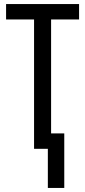

<svg xmlns="http://www.w3.org/2000/svg" viewBox="-20 -734 421 947"><path d="M216 193V0H148V-638H10V-714H370V-638H232V-76H297V193Z"/></svg>

Font: Noto Sans ExtraCondensed
Style: Regular
Weight: 400
Width: 2
Designer: Monotype Design Team
Foundry: Monotype Imaging Inc.
Version: Version 2.013; ttfautohint (v1.8.4.7-5d5b)